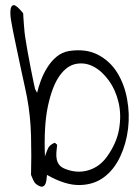

<svg xmlns="http://www.w3.org/2000/svg" viewBox="-20 -720 540 740"><path d="M123 -7.8Q114.3 -12.7 107.9 -26.4Q101.6 -40 99.6 -45.9Q101.6 -119.1 99.6 -195.8Q97.7 -272.5 84 -345.7Q83 -351.6 76.2 -383.3Q69.3 -415 60.5 -455.6Q51.8 -496.1 43.5 -536.1Q35.2 -576.2 30.3 -599.6Q27.3 -615.2 22.9 -640.1Q18.6 -665 20.5 -682.1Q22.5 -699.2 32.7 -700.2Q43 -701.2 69.3 -668.9Q69.3 -664.1 70.3 -650.9Q71.3 -637.7 72.3 -623Q73.2 -608.4 74.7 -595.2Q76.2 -582 77.1 -577.1Q80.1 -556.6 85.9 -523.9Q91.8 -491.2 98.1 -459Q104.5 -426.8 109.4 -402.8Q114.3 -378.9 115.2 -377L123 -362.3Q127.9 -383.8 137.7 -410.2Q147.5 -436.5 162.6 -460.4Q177.7 -484.4 198.2 -501.5Q218.8 -518.6 246.1 -523.4Q310.5 -533.2 356.9 -509.3Q403.3 -485.4 431.2 -440.9Q459 -396.5 469.7 -338.9Q480.5 -281.2 473.6 -224.1Q466.8 -167 443.4 -116.7Q419.9 -66.4 380.9 -37.1Q341.8 -7.8 286.6 -6.8Q231.4 -5.9 161.1 -45.9Q160.2 -34.2 158.7 -23.9Q157.2 -13.7 152.8 -7.3Q148.4 -1 141.6 -0.5Q134.8 0 123 -7.8ZM230.5 -69.3Q276.4 -50.8 319.8 -63.5Q363.3 -76.2 391.6 -115.2Q429.7 -168 439 -222.7Q448.2 -277.3 437 -325.2Q425.8 -373 399.4 -409.7Q373 -446.3 340.3 -463.4Q307.6 -480.5 272.5 -473.6Q237.3 -466.8 209.5 -427.7Q181.6 -388.7 165 -312.5Q148.4 -236.3 153.3 -115.2Q153.3 -118.2 155.3 -123.5Q157.2 -128.9 159.7 -135.3Q162.1 -141.6 164.6 -147Q167 -152.3 168.9 -154.3Q171.9 -159.2 181.2 -165Q190.4 -170.9 192.4 -168.9L200.2 -162.1Q198.2 -146.5 197.3 -132.3Q196.3 -118.2 198.7 -106Q201.2 -93.8 208.5 -84.5Q215.8 -75.2 230.5 -69.3Z"/></svg>

Font: Give You Glory
Style: Regular
Weight: 400
Designer: Kimberly Geswein
Foundry: Kimberly Geswein
Version: Version 1.002